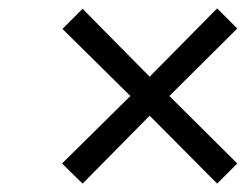

<svg xmlns="http://www.w3.org/2000/svg" viewBox="-20 -480 600 458"><path d="M129 -411 291 -251 128 -90 177 -42 337 -204 498 -42 546 -90 384 -251 546 -412 498 -460 337 -297 177 -459Z"/></svg>

Font: RazerF5
Style: Italic
Weight: 400
Foundry: Razer Inc.
Version: Version 2